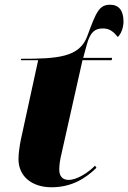

<svg xmlns="http://www.w3.org/2000/svg" viewBox="-20 -780 541 810"><path d="M197 10C285 10 342 -29 387 -72L381 -81C348 -48 302 -21 270 -21C245 -21 230 -35 230 -65C230 -83 233 -105 240 -134L328 -526H451L453 -536H331L346 -591C360 -643 379 -660 414 -660C442 -660 458 -647 477 -624C494 -640 501 -669 501 -689C501 -736 481 -760 445 -760C398 -760 386 -730 348 -627C315 -538 223 -532 69 -532L68 -526H141L68 -191C63 -166 58 -133 58 -109C58 -33 118 10 197 10Z"/></svg>

Font: Noto Serif Display SemiCondensed Black
Style: Italic
Weight: 900
Width: 4
Italic angle: -12°
Designer: Monotype Design Team
Foundry: Monotype Imaging Inc.
Version: Version 2.009